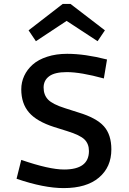

<svg xmlns="http://www.w3.org/2000/svg" viewBox="-20 -940 654 974"><path d="M125 -786.1 297.9 -919.9H337.9L512.2 -786.1L475.1 -731L317.9 -834L162.1 -731ZM305.2 -80.1Q431.2 -80.1 431.2 -173.8Q431.2 -210.4 408.4 -232.7Q385.7 -254.9 320.8 -274.9L253.9 -295.9Q166 -324.2 127 -369.6Q87.9 -415 87.9 -486.8Q87.9 -522.9 102.8 -555.2Q117.7 -587.4 146 -612.5Q174.3 -637.7 219.5 -652.3Q264.6 -667 320.8 -667Q410.6 -667 522.9 -638.2L506.8 -542Q389.2 -574.2 318.8 -574.2Q257.8 -574.2 229.5 -553.2Q201.2 -532.2 201.2 -496.1Q201.2 -458.5 223.9 -434.8Q246.6 -411.1 310.1 -391.1L378.9 -369.1Q469.2 -341.8 507.1 -299.3Q544.9 -256.8 544.9 -182.1Q544.9 -92.3 481.9 -39.1Q418.9 14.2 303.2 14.2Q202.1 14.2 64 -33.2L87.9 -128.9Q229 -80.1 305.2 -80.1Z"/></svg>

Font: IntelOne Mono Medium
Style: Regular
Weight: 500
Designer: Fred Shallcrass
Foundry: Frere-Jones Type LLC
Version: Version 1.200;hotconv 1.1.0;makeotfexe 2.6.0;FJTRelease1.2